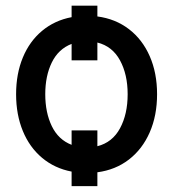

<svg xmlns="http://www.w3.org/2000/svg" viewBox="-20 -592 637 669"><path d="M319.3 -534.7Q382.3 -526.4 429.2 -490.5Q476.1 -454.6 501.7 -396.2Q527.3 -337.9 527.3 -263.7Q527.3 -189.5 501.7 -130.9Q476.1 -72.3 429.2 -36.1Q382.3 0 319.3 8.3V56.6H229.5V5.9Q170.4 -5.4 126.7 -42Q83 -78.6 59.6 -135.5Q36.1 -192.4 36.1 -263.7Q36.1 -335 59.6 -391.6Q83 -448.2 126.7 -484.6Q170.4 -521 229.5 -532.2V-572.3H319.3ZM319.3 -82.5Q371.6 -95.7 398.2 -145Q424.8 -194.3 424.8 -263.7Q424.8 -332.5 398.2 -381.6Q371.6 -430.7 319.3 -443.8V-381.8H229.5V-439Q183.6 -421.4 160.6 -374.5Q137.7 -327.6 137.7 -263.7Q137.7 -199.7 160.6 -152.3Q183.6 -105 229.5 -87.4V-137.7H319.3Z"/></svg>

Font: Pretendard Medium
Style: Regular
Weight: 500
Designer: Base glyphs from Inter by Rasmus Andersson; Hangeul glyphs from Noto Sans CJK(Source Han Sans) by Jang Soo-young and Kan
Foundry: Kil Hyung-jin
Version: Version 1.309